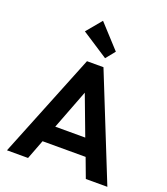

<svg xmlns="http://www.w3.org/2000/svg" viewBox="-171 -1096 1058 1215"><g transform="rotate(20 357.5 -489.0)"><path d="M20 0H162L212 -131H502L551 0H696L414 -703H303ZM226 -876 404 -760 454 -822 311 -978ZM256 -245 358 -511 458 -245Z"/></g></svg>

Font: MV Cash SemiBold
Style: Regular
Weight: 600
Designer: Rodrigo Fuenzalida
Foundry: fragTYPE
Version: Version 1.100;Glyphs 3.1.2 (3151)